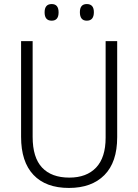

<svg xmlns="http://www.w3.org/2000/svg" viewBox="-20 -983 682 947"><path d="M558 -306Q558 -183 495 -119.5Q432 -56 320 -56Q206 -56 145 -120.5Q84 -185 84 -308V-780H141V-308Q141 -206 187.5 -156.5Q234 -107 322 -107Q407 -107 454 -156.5Q501 -206 501 -304V-780H558ZM200 -922Q200 -963 235 -963Q269 -963 269 -922Q269 -881 235 -881Q200 -881 200 -922ZM374 -923Q374 -963 408 -963Q443 -963 443 -923Q443 -881 408 -881Q374 -881 374 -923Z"/></svg>

Font: Noto Sans Malayalam UI SemiCondensed Light
Style: Regular
Weight: 300
Width: 4
Designer: Jelle Bosma - Monotype Design Team
Foundry: Monotype Imaging Inc.
Version: Version 2.104; ttfautohint (v1.8.4.7-5d5b)